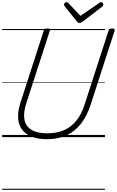

<svg xmlns="http://www.w3.org/2000/svg" viewBox="-20 -1262 1076 1767"><path d="M414 19Q326 19 268 -5.5Q210 -30 179.5 -74.5Q149 -119 146.5 -180.5Q144 -242 168 -317L383 -981Q386 -991 393 -995.5Q400 -1000 416 -1000Q430 -1000 436.5 -995.5Q443 -991 439 -980L222 -312Q194 -226 204.5 -164Q215 -102 267.5 -68.5Q320 -35 417 -35Q504 -35 570.5 -64.5Q637 -94 684.5 -154Q732 -214 760 -304L979 -981Q983 -991 989.5 -995.5Q996 -1000 1012 -1000Q1041 -1000 1035 -980L815 -301Q781 -194 725 -123Q669 -52 591.5 -16.5Q514 19 414 19ZM909 -1242Q918 -1242 924.5 -1234.5Q931 -1227 931 -1220Q931 -1214 929 -1210.5Q927 -1207 923 -1203L742 -1064Q732 -1057 725.5 -1054Q719 -1051 711 -1051Q704 -1051 698.5 -1054.5Q693 -1058 687 -1065L574 -1206Q572 -1210 570.5 -1214Q569 -1218 569 -1222Q569 -1231 578 -1236.5Q587 -1242 593 -1242Q600 -1242 604 -1239Q608 -1236 612 -1231L720 -1116L888 -1231Q896 -1236 900 -1239Q904 -1242 909 -1242ZM0 475H946V485H0ZM0 -20H946V0H0ZM0 -505H946V-500H0ZM0 -995H946V-985H0Z"/></svg>

Font: Playwrite CZ Guides
Style: Regular
Weight: 400
Designer: Veronika Burian, José Scaglione
Foundry: TypeTogether
Version: Version 1.003